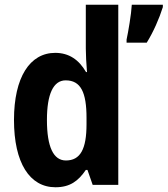

<svg xmlns="http://www.w3.org/2000/svg" viewBox="-20 -780 707 810"><path d="M214 10C275 10 310 -16 342 -63H349L371 0H479V-760H342V-575C342 -549 344 -513 347 -476H343C313 -528 271 -557 213 -557C106 -557 39 -454 39 -274C39 -93 105 10 214 10ZM667 -750V-760H536C534 -721 521 -645 514 -613V-600H599C627 -645 652 -702 667 -750ZM258 -103C206 -103 178 -159 178 -274C178 -383 205 -441 257 -441C321 -441 345 -390 345 -283V-256C345 -151 319 -103 258 -103Z"/></svg>

Font: Noto Sans Lao Looped Condensed
Style: Bold
Weight: 700
Width: 3
Designer: Mark Frömberg, Ben Mitchell
Foundry: The Fontpad Ltd
Version: Version 1.002